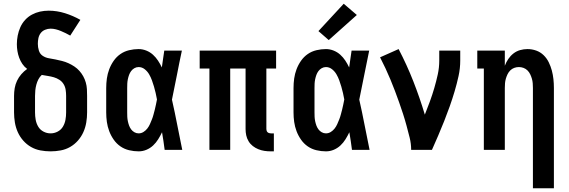

<svg xmlns="http://www.w3.org/2000/svg" viewBox="-20 -800 3040 1025"><path d="M250 8Q223 8 196 3Q169 -2 145.5 -15.5Q122 -29 104 -49.5Q86 -70 75 -94.5Q64 -119 59.5 -146Q55 -173 55 -200V-288Q55 -309 58.5 -329.5Q62 -350 71 -369Q80 -388 94 -404Q108 -420 125 -432Q110 -443 99.5 -458.5Q89 -474 82.5 -491.5Q76 -509 73 -527.5Q70 -546 70 -564Q70 -587 74.5 -610Q79 -633 88.5 -654.5Q98 -676 114 -693.5Q130 -711 150.5 -722Q171 -733 193.5 -738Q216 -743 240 -743Q284 -743 327 -729.5Q370 -716 409 -694L355 -610Q343 -617 330.5 -623Q318 -629 305 -634.5Q292 -640 278 -643.5Q264 -647 250 -647Q235 -647 220.5 -641Q206 -635 197 -623Q188 -611 185 -596Q182 -581 182 -566Q182 -548 187.5 -530Q193 -512 208 -502Q223 -492 241 -489Q259 -486 276.5 -482.5Q294 -479 311.5 -474.5Q329 -470 345.5 -462.5Q362 -455 377 -445Q392 -435 404 -421.5Q416 -408 424.5 -392.5Q433 -377 438 -359.5Q443 -342 444 -324Q445 -306 445 -288V-200Q445 -173 440.5 -146Q436 -119 425 -94.5Q414 -70 396 -49.5Q378 -29 354.5 -15.5Q331 -2 304 3Q277 8 250 8ZM250 -88Q270 -88 288 -97.5Q306 -107 316 -124Q326 -141 329.5 -160.5Q333 -180 333 -200V-288Q333 -304 330.5 -320.5Q328 -337 319.5 -351Q311 -365 297 -374Q283 -383 267.5 -387.5Q252 -392 235.5 -394.5Q219 -397 203 -400Q203 -400 203 -400Q203 -400 203 -400Q192 -390 185 -376.5Q178 -363 174 -348Q170 -333 168.5 -318Q167 -303 167 -288V-200Q167 -180 170.5 -160.5Q174 -141 184 -124Q194 -107 212 -97.5Q230 -88 250 -88Z M720 8Q695 8 669.5 2Q644 -4 623 -18.5Q602 -33 587 -54.5Q572 -76 563 -100Q554 -124 550.5 -149Q547 -174 547 -200V-330Q547 -356 550.5 -381Q554 -406 563 -430Q572 -454 587 -475.5Q602 -497 623 -511.5Q644 -526 669.5 -532Q695 -538 720 -538Q741 -538 761 -530Q781 -522 796.5 -508Q812 -494 823.5 -476.5Q835 -459 844 -440Q847 -463 850.5 -485.5Q854 -508 857 -530H951Q937 -465 924.5 -399.5Q912 -334 898 -268Q913 -202 926 -134.5Q939 -67 953 0H859Q856 -24 852.5 -47.5Q849 -71 845 -94Q836 -75 824.5 -56.5Q813 -38 797.5 -23.5Q782 -9 762 -0.5Q742 8 720 8ZM720 -88Q734 -88 746 -95.5Q758 -103 766.5 -114Q775 -125 780.5 -137.5Q786 -150 791 -162.5Q796 -175 799.5 -188.5Q803 -202 806.5 -215Q810 -228 812.5 -241.5Q815 -255 818 -269Q815 -286 811 -303.5Q807 -321 802 -338Q797 -355 791 -371.5Q785 -388 776 -403.5Q767 -419 752.5 -430.5Q738 -442 720 -442Q708 -442 697.5 -436Q687 -430 680 -420.5Q673 -411 669 -400Q665 -389 662.5 -377Q660 -365 659.5 -353.5Q659 -342 659 -330V-200Q659 -188 659.5 -176.5Q660 -165 662.5 -153Q665 -141 669 -130Q673 -119 680 -109.5Q687 -100 697.5 -94Q708 -88 720 -88Z M1426 8Q1408 8 1391.5 5.5Q1375 3 1359 -3.5Q1343 -10 1329.5 -20.5Q1316 -31 1307 -46Q1298 -61 1294.5 -77.5Q1291 -94 1291 -111V-434H1209V0H1098V-434H1046V-530H1454V-434H1402V-111Q1402 -107 1403.5 -102Q1405 -97 1408.5 -94Q1412 -91 1416.5 -89.5Q1421 -88 1426 -88H1442V8Z M1720 8Q1695 8 1669.5 2Q1644 -4 1623 -18.5Q1602 -33 1587 -54.5Q1572 -76 1563 -100Q1554 -124 1550.5 -149Q1547 -174 1547 -200V-330Q1547 -356 1550.5 -381Q1554 -406 1563 -430Q1572 -454 1587 -475.5Q1602 -497 1623 -511.5Q1644 -526 1669.5 -532Q1695 -538 1720 -538Q1741 -538 1761 -530Q1781 -522 1796.5 -508Q1812 -494 1823.5 -476.5Q1835 -459 1844 -440Q1847 -463 1850.5 -485.5Q1854 -508 1857 -530H1951Q1937 -465 1924.5 -399.5Q1912 -334 1898 -268Q1913 -202 1926 -134.5Q1939 -67 1953 0H1859Q1856 -24 1852.5 -47.5Q1849 -71 1845 -94Q1836 -75 1824.5 -56.5Q1813 -38 1797.5 -23.5Q1782 -9 1762 -0.5Q1742 8 1720 8ZM1720 -88Q1734 -88 1746 -95.5Q1758 -103 1766.5 -114Q1775 -125 1780.5 -137.5Q1786 -150 1791 -162.5Q1796 -175 1799.5 -188.5Q1803 -202 1806.5 -215Q1810 -228 1812.5 -241.5Q1815 -255 1818 -269Q1815 -286 1811 -303.5Q1807 -321 1802 -338Q1797 -355 1791 -371.5Q1785 -388 1776 -403.5Q1767 -419 1752.5 -430.5Q1738 -442 1720 -442Q1708 -442 1697.5 -436Q1687 -430 1680 -420.5Q1673 -411 1669 -400Q1665 -389 1662.5 -377Q1660 -365 1659.5 -353.5Q1659 -342 1659 -330V-200Q1659 -188 1659.5 -176.5Q1660 -165 1662.5 -153Q1665 -141 1669 -130Q1673 -119 1680 -109.5Q1687 -100 1697.5 -94Q1708 -88 1720 -88ZM1735 -586 1680 -634 1815 -780 1885 -720Z M2175 0Q2175 -33 2167 -65Q2159 -97 2150.5 -128.5Q2142 -160 2132 -191Q2122 -222 2111 -253Q2100 -284 2088.5 -314.5Q2077 -345 2064.5 -375Q2052 -405 2038 -435Q2024 -465 2009 -494L2108 -538Q2152 -454 2186.5 -366Q2221 -278 2248 -188Q2262 -223 2275 -258.5Q2288 -294 2298.5 -330Q2309 -366 2317 -402.5Q2325 -439 2325 -477V-530H2437V-477Q2437 -435 2428 -394Q2419 -353 2407 -312.5Q2395 -272 2381 -232.5Q2367 -193 2351.5 -154Q2336 -115 2319.5 -76.5Q2303 -38 2286 0Z M2825 205V-330Q2825 -343 2824 -355.5Q2823 -368 2819.5 -380Q2816 -392 2810.5 -403.5Q2805 -415 2796 -424Q2787 -433 2775 -437.5Q2763 -442 2750 -442Q2737 -442 2725 -437.5Q2713 -433 2704 -424Q2695 -415 2689.5 -403.5Q2684 -392 2680.5 -380Q2677 -368 2676 -355.5Q2675 -343 2675 -330V0H2563V-434H2528V-530H2675V-449Q2682 -468 2693.5 -485Q2705 -502 2721 -514.5Q2737 -527 2756.5 -532.5Q2776 -538 2796 -538Q2820 -538 2842.5 -530Q2865 -522 2882 -505.5Q2899 -489 2909.5 -467.5Q2920 -446 2926 -423.5Q2932 -401 2934.5 -377.5Q2937 -354 2937 -330V205Z"/></svg>

Font: Iosevka Slab
Style: Bold
Weight: 700
Monospace: yes
Designer: Belleve Invis
Foundry: Belleve Invis
Version: Version 11.1.1; ttfautohint (v1.8.3)